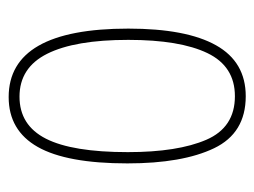

<svg xmlns="http://www.w3.org/2000/svg" viewBox="-92 -485 587 443"><g transform="rotate(90 201.5 -263.5)"><path d="M357 -264Q357 -124 319 -57Q281 10 204 10Q46 10 46 -266Q46 -400 84.5 -468.5Q123 -537 202 -537Q287 -537 322 -464Q357 -391 357 -264ZM72 -266Q72 -143 104 -79Q136 -15 203 -15Q269 -15 300 -76Q331 -137 331 -265Q331 -380 302.5 -446Q274 -512 202 -512Q133 -512 102.5 -448.5Q72 -385 72 -266Z"/></g></svg>

Font: Noto Sans Telugu ExtraCondensed Thin
Style: Regular
Weight: 100
Width: 2
Designer: Jelle Bosma - Monotype Design Team
Foundry: Monotype Imaging Inc.
Version: Version 2.005; ttfautohint (v1.8.4.7-5d5b)